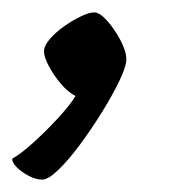

<svg xmlns="http://www.w3.org/2000/svg" viewBox="-70 -160 291 310"><path d="M-2 130Q-12 130 -23.5 124Q-35 118 -43 110Q-51 102 -50 96Q-37 89 -17 71Q3 53 22.5 32Q42 11 52 -5Q40 -11 28.5 -24.5Q17 -38 9 -53Q1 -68 1 -77Q1 -86 10.5 -97Q20 -108 33.5 -117.5Q47 -127 60.5 -133.5Q74 -140 82 -140Q91 -140 103 -126.5Q115 -113 124.5 -95Q134 -77 134 -64Q134 -53 123 -30Q112 -7 95 20.5Q78 48 59.5 73Q41 98 24.5 114Q8 130 -2 130Z"/></svg>

Font: Texturina Medium
Style: Italic
Weight: 500
Italic angle: -11°
Designer: Guillermo Torres Carreño
Foundry: Omnibus-Type
Version: Version 1.002